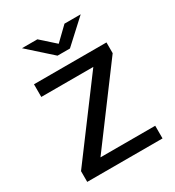

<svg xmlns="http://www.w3.org/2000/svg" viewBox="-168 -791 816 893"><g transform="rotate(-30 240.5 -345.0)"><path d="M38.1 0V-57.7L330 -449H50.6V-517H439.9V-459.3L148.5 -68H442.5V0ZM212 -577.5 86.1 -690.2H168.9L244.5 -622.6L314.4 -690.2H401.5L278.7 -577.5Z"/></g></svg>

Font: Public Sans Thin
Style: Regular
Weight: 100
Designer: The Public Sans project authors (U.S. Web Design System). Libre Franklin designed by Pablo Impallari and Rodrigo Fuenzal
Version: Version 1.008